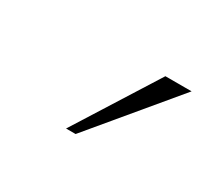

<svg xmlns="http://www.w3.org/2000/svg" viewBox="-48 -771 306 279"><g transform="rotate(30 105.0 -631.0)"><path d="M166 -700H210L95 -562H79Z"/></g></svg>

Font: Thasadith
Style: Italic
Weight: 400
Italic angle: -9°
Designer: Cadson Demak Co.,Ltd.
Foundry: Cadson Demak Co.,Ltd.
Version: Version 1.000; ttfautohint (v1.6)